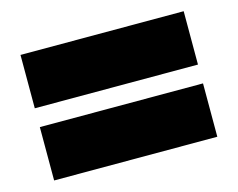

<svg xmlns="http://www.w3.org/2000/svg" viewBox="-66 -615 732 591"><g transform="rotate(-15 300.0 -320.0)"><path d="M40 -350V-520H560V-350ZM40 -120V-290H560V-120Z"/></g></svg>

Font: Tektur SemiCondensed Black
Style: Regular
Weight: 900
Width: 4
Designer: Adam Jagosz
Foundry: Adam Jagosz
Version: Version 1.005;gftools[0.9.30]